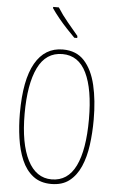

<svg xmlns="http://www.w3.org/2000/svg" viewBox="-63 -992 636 1044"><g transform="rotate(5 255.5 -470.0)"><path d="M457 -358Q457 -286 448 -219.5Q439 -153 416.5 -101.5Q394 -50 355.5 -20Q317 10 257 10Q197 10 157.5 -21Q118 -52 95.5 -104.5Q73 -157 63.5 -223Q54 -289 54 -358Q54 -541 106.5 -632.5Q159 -724 257 -724Q331 -724 374.5 -676.5Q418 -629 437.5 -546.5Q457 -464 457 -358ZM80 -358Q80 -195 126 -105Q172 -15 257 -15Q345 -15 388 -103Q431 -191 431 -358Q431 -522 388 -610.5Q345 -699 257 -699Q167 -699 123.5 -609.5Q80 -520 80 -358ZM215 -950Q241 -909 270.5 -874Q300 -839 329 -804V-793H313Q294 -812 270 -837.5Q246 -863 223.5 -890.5Q201 -918 184 -943V-950Z"/></g></svg>

Font: Noto Sans Telugu ExtraCondensed Thin
Style: Regular
Weight: 100
Width: 2
Designer: Jelle Bosma - Monotype Design Team
Foundry: Monotype Imaging Inc.
Version: Version 2.005; ttfautohint (v1.8.4.7-5d5b)